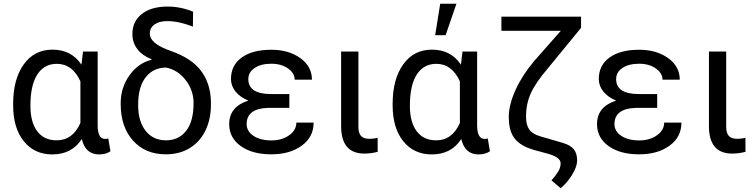

<svg xmlns="http://www.w3.org/2000/svg" viewBox="-20 -798 3959 1005"><path d="M491.2 -528.3H414.6L406.2 -459.5Q354 -538.1 254.9 -538.1Q159.2 -538.1 104 -460.7Q48.8 -383.3 48.8 -254.4V-247.1Q48.8 -127.9 104.5 -58.8Q160.2 10.3 253.9 10.3Q356 10.3 408.2 -70.3Q426.8 10.3 498.5 10.3Q534.7 10.3 558.1 -6.3L546.9 -73.2Q539.6 -70.8 530.3 -70.8Q492.2 -70.8 491.2 -139.2ZM139.2 -244.1Q139.2 -353 175.5 -408.4Q211.9 -463.9 277.3 -463.9Q359.4 -463.9 400.9 -372.1V-154.3Q360.8 -63.5 276.4 -63.5Q210.4 -63.5 174.8 -111.1Q139.2 -158.7 139.2 -244.1Z M672.9 -619.6Q672.9 -575.2 699 -541Q725.1 -506.8 773.4 -487.8L773.9 -485.4Q703.6 -468.3 657.7 -403.8Q611.8 -339.4 611.8 -258.8V-252.4Q611.8 -134.3 676 -62.3Q740.2 9.8 848.6 9.8Q919.4 9.8 972.9 -22.7Q1026.4 -55.2 1055.2 -114.5Q1084 -173.8 1084 -248.5V-267.6Q1081.5 -363.3 1031 -429Q980.5 -494.6 872.3 -532Q764.2 -569.3 764.2 -622.1Q764.2 -652.3 788.8 -669.9Q813.5 -687.5 855.5 -687.5Q916 -687.5 989.7 -658.7L990.7 -736.8Q925.3 -763.7 857.4 -763.7Q772 -763.7 722.4 -724.9Q672.9 -686 672.9 -619.6ZM703.1 -248.5Q703.1 -344.2 743.2 -394.3Q783.2 -444.3 849.6 -444.3Q910.6 -432.1 951.9 -378.7Q993.2 -325.2 993.2 -258.8Q993.2 -162.1 954.1 -112.8Q915 -63.5 848.6 -63.5Q781.7 -63.5 742.4 -113Q703.1 -162.6 703.1 -248.5Z M1271 -148.4Q1271 -230.5 1385.3 -233.4H1494.6V-305.7H1398.9Q1279.8 -305.7 1279.8 -383.8Q1279.8 -419.9 1312.7 -442.1Q1345.7 -464.4 1400.4 -464.4Q1452.6 -464.4 1487.5 -439.7Q1522.5 -415 1522.5 -380.9H1612.8Q1612.8 -450.2 1552 -493.9Q1491.2 -537.6 1400.4 -537.6Q1301.8 -537.6 1245.4 -497.1Q1189 -456.5 1189 -384.3Q1189 -348.6 1212.9 -318.8Q1236.8 -289.1 1279.8 -271.5Q1179.7 -239.3 1179.7 -148.4Q1179.7 -76.7 1240.2 -33.4Q1300.8 9.8 1400.4 9.8Q1497.1 9.8 1559.3 -35.4Q1621.6 -80.6 1621.6 -156.2H1531.2Q1531.2 -116.7 1493.4 -89.8Q1455.6 -63 1400.4 -63Q1342.8 -63 1306.9 -86.9Q1271 -110.8 1271 -148.4Z M1856 -528.3H1765.6V-137.7Q1765.6 5.9 1887.2 5.9Q1922.9 5.9 1957 -3.4L1956.5 -77.1Q1937.5 -71.3 1914.1 -71.3Q1882.8 -71.3 1869.4 -86.9Q1856 -102.5 1856 -133.3Z M2477.5 -528.3H2400.9L2392.6 -459.5Q2340.3 -538.1 2241.2 -538.1Q2145.5 -538.1 2090.3 -460.7Q2035.2 -383.3 2035.2 -254.4V-247.1Q2035.2 -127.9 2090.8 -58.8Q2146.5 10.3 2240.2 10.3Q2342.3 10.3 2394.5 -70.3Q2413.1 10.3 2484.9 10.3Q2521 10.3 2544.4 -6.3L2533.2 -73.2Q2525.9 -70.8 2516.6 -70.8Q2478.5 -70.8 2477.5 -139.2ZM2125.5 -244.1Q2125.5 -353 2161.9 -408.4Q2198.2 -463.9 2263.7 -463.9Q2345.7 -463.9 2387.2 -372.1V-154.3Q2347.2 -63.5 2262.7 -63.5Q2196.8 -63.5 2161.1 -111.1Q2125.5 -158.7 2125.5 -244.1ZM2284.2 -778.3 2257.8 -613.8H2312.5L2369.1 -778.3Z M3021.5 -710.9H2604.5V-636.7H2915.5L2776.4 -479Q2714.4 -405.8 2678.7 -327.6Q2643.1 -249.5 2643.1 -186Q2643.1 -123 2665.3 -85.7Q2687.5 -48.3 2737.8 -26.4Q2764.2 -14.6 2839.4 4.4Q2914.6 23.4 2914.6 56.6Q2914.6 78.6 2902.1 99.4Q2889.6 120.1 2866.7 146L2914.6 187Q2947.3 160.6 2973.6 118.7Q3000 76.7 3001 43Q3001 4.9 2983.6 -16.6Q2966.3 -38.1 2926.8 -49.8L2806.2 -85Q2766.1 -97.2 2749.8 -120.8Q2733.4 -144.5 2733.4 -188.5Q2733.4 -253.4 2758.3 -309.3Q2783.2 -365.2 2850.6 -443.8L3021.5 -652.3Z M3196.3 -148.4Q3196.3 -230.5 3310.5 -233.4H3419.9V-305.7H3324.2Q3205.1 -305.7 3205.1 -383.8Q3205.1 -419.9 3238 -442.1Q3271 -464.4 3325.7 -464.4Q3377.9 -464.4 3412.8 -439.7Q3447.8 -415 3447.8 -380.9H3538.1Q3538.1 -450.2 3477.3 -493.9Q3416.5 -537.6 3325.7 -537.6Q3227.1 -537.6 3170.7 -497.1Q3114.3 -456.5 3114.3 -384.3Q3114.3 -348.6 3138.2 -318.8Q3162.1 -289.1 3205.1 -271.5Q3105 -239.3 3105 -148.4Q3105 -76.7 3165.5 -33.4Q3226.1 9.8 3325.7 9.8Q3422.4 9.8 3484.6 -35.4Q3546.9 -80.6 3546.9 -156.2H3456.5Q3456.5 -116.7 3418.7 -89.8Q3380.9 -63 3325.7 -63Q3268.1 -63 3232.2 -86.9Q3196.3 -110.8 3196.3 -148.4Z M3781.2 -528.3H3690.9V-137.7Q3690.9 5.9 3812.5 5.9Q3848.1 5.9 3882.3 -3.4L3881.8 -77.1Q3862.8 -71.3 3839.4 -71.3Q3808.1 -71.3 3794.7 -86.9Q3781.2 -102.5 3781.2 -133.3Z"/></svg>

Font: FAU Chimera
Style: Regular
Weight: 400
Version: Version 1.002;hotconv 1.0.117;makeotfexe 2.5.65602